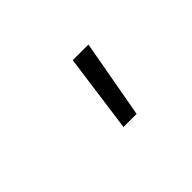

<svg xmlns="http://www.w3.org/2000/svg" viewBox="-46 -926 693 693"><g transform="rotate(-45 300.0 -580.0)"><path d="M291 -430H358L412 -730H332Z"/></g></svg>

Font: JetBrains Mono ExtraLight
Style: Italic
Weight: 240
Italic angle: -9°
Monospace: yes
Designer: Philipp Nurullin, Konstantin Bulenkov
Foundry: JetBrains
Version: Version 2.305